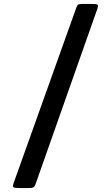

<svg xmlns="http://www.w3.org/2000/svg" viewBox="-20 -800 560 970"><path d="M396.5 -780H445.5Q468 -780 472.8 -776.2Q477.5 -772.5 472 -756L160 129Q155.5 142.5 149.2 146.2Q143 150 124 150H79.5Q55 150 48.8 146.2Q42.5 142.5 49 124.5L366 -762.5Q370 -773.5 375.2 -776.8Q380.5 -780 396.5 -780Z"/></svg>

Font: Besley* Narrow Heavy
Style: Regular
Weight: 800
Width: 4
Designer: Owen Earl
Foundry: indestructible type*
Version: Version 3.000; ttfautohint (v1.8.3)